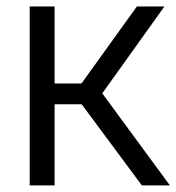

<svg xmlns="http://www.w3.org/2000/svg" viewBox="-20 -562 535 582"><path d="M70 0V-542.5H145.5V-309H227L395 -542.5H478.5L290 -279L495 0H410L227.5 -246H145.5V0Z"/></svg>

Font: Encode Sans Semi Condensed
Style: Regular
Weight: 400
Width: 4
Designer: Multiple Designers
Foundry: Impallari Type
Version: Version 3.000; ttfautohint (v1.8.3) -l 8 -r 50 -G 200 -x 14 